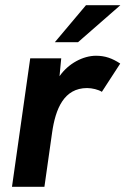

<svg xmlns="http://www.w3.org/2000/svg" viewBox="-20 -717 482 737"><path d="M26 0H150.5L180 -208C193 -299.5 225.5 -379 314.5 -379C333.5 -379 358 -373 371 -364.5L441.5 -473C410.5 -493.5 383 -503 348.5 -503C299 -503 242.5 -473.5 208.5 -424.5L215 -493H96ZM190.5 -555H279.5L442 -697H310Z"/></svg>

Font: HK Grotesk
Style: Bold Italic
Weight: 700
Italic angle: -16°
Designer: Alfredo Marco Pradil
Foundry: Hanken Design Co.
Version: Version 3.001;FEAKit 1.0